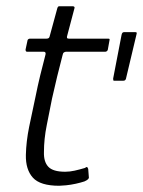

<svg xmlns="http://www.w3.org/2000/svg" viewBox="-20 -596 459 616"><path d="M170 0Q109 0 85.5 -26Q62 -52 63 -99Q64 -142 73.5 -189Q83 -236 94 -286Q101 -321 109 -354Q117 -387 126 -421Q128 -430 120 -430H67Q64 -430 63 -432Q62 -434 62 -437L68 -465Q68 -468 70.5 -470Q73 -472 76 -472H129Q134 -472 136.5 -474Q139 -476 140 -482L164 -570Q166 -576 170 -576H213Q216 -576 218 -574.5Q220 -573 219 -570L196 -483Q194 -477 195 -474.5Q196 -472 201 -472H327Q331 -472 331.5 -470.5Q332 -469 331 -465L326 -437Q326 -435 323.5 -432.5Q321 -430 318 -430H192Q189 -430 185.5 -428Q182 -426 181 -420Q172 -386 163.5 -351Q155 -316 147 -280Q139 -239 130 -194.5Q121 -150 121 -108Q120 -77 135 -61Q150 -45 189 -45Q204 -45 219.5 -48.5Q235 -52 252 -57Q258 -61 259.5 -60Q261 -59 263 -54L265 -28Q267 -21 251 -14Q239 -10 223 -6.5Q207 -3 192 -1.5Q177 0 170 0ZM346 -337Q344 -337 343.5 -338.5Q343 -340 343 -344L370 -484Q371 -489 373 -491Q375 -493 379 -493H413Q418 -493 418.5 -491Q419 -489 418 -486L384 -343Q383 -340 381 -338.5Q379 -337 375 -337Z"/></svg>

Font: Glory Light
Style: Italic
Weight: 300
Italic angle: -12°
Version: Version 1.011